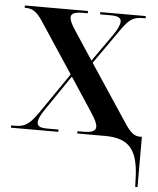

<svg xmlns="http://www.w3.org/2000/svg" viewBox="-53 -582 689 837"><g transform="rotate(5 291.5 -163.0)"><path d="M569 184 570 210H580V-10H571C548 -10 531 -22 505 -61L338 -313L447 -468C480 -515 499 -526 539 -526H551V-536H352V-526H397C429 -526 444 -520 444 -502C444 -488 434 -468 418 -444L332 -322L247 -451C232 -474 225 -490 225 -502C225 -517 237 -526 276 -526H298V-536H22V-526H27C56 -526 76 -513 101 -475L247 -254L124 -75C86 -21 66 -10 24 -10H8V0H215V-10H168C137 -10 122 -15 122 -34C122 -48 131 -66 148 -91L253 -245L347 -102C370 -67 378 -50 378 -36C378 -18 362 -10 324 -10H298V0H420C530 0 567 53 569 184Z"/></g></svg>

Font: Noto Serif Display SemiCondensed SemiBold
Style: Regular
Weight: 600
Width: 4
Designer: Monotype Design Team
Foundry: Monotype Imaging Inc.
Version: Version 2.009